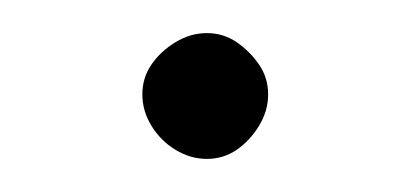

<svg xmlns="http://www.w3.org/2000/svg" viewBox="-20 -86 249 116"><path d="M105 10Q95 10 86 4.5Q77 -1 71.5 -10Q66 -19 66 -29Q66 -39 71.5 -47Q77 -55 86 -60.5Q95 -66 105 -66Q115 -66 123 -60.5Q131 -55 136.5 -47Q142 -39 142 -29Q142 -19 136.5 -10Q131 -1 123 4.5Q115 10 105 10Z"/></svg>

Font: REM Medium Thin
Style: Regular
Weight: 250
Version: Version 1.005;gftools[0.9.28]